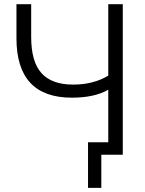

<svg xmlns="http://www.w3.org/2000/svg" viewBox="-20 -739 694 917"><path d="M497.1 -310.5Q431.6 -272.5 323.2 -272.5Q58.6 -272.5 58.6 -556.6V-718.8H128.9V-562.5Q128.9 -444.3 178.2 -389.6Q227.5 -335 329.1 -335Q426.8 -335 497.1 -377.9V-718.8H566.4V0H463.9V158.2H400.4V-59.6H497.1Z"/></svg>

Font: Min Sans Light
Style: Regular
Weight: 300
Designer: Jinseong-Kim, NotoSansCJK, Nunito
Foundry: Jinseong-Kim
Version: Version 1.400;Glyphs 3.1.2 (3151)